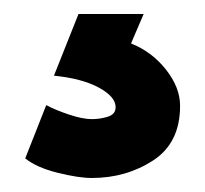

<svg xmlns="http://www.w3.org/2000/svg" viewBox="-20 -33 293 274"><path d="M92 -13H185L167 29Q197 41 217 66.5Q237 92 237 118Q237 171 198.5 196Q160 221 111 221Q92 221 62 213.5Q32 206 16 193L46 117Q59 124 78.5 130.5Q98 137 111 137Q123 137 134 133.5Q145 130 145 120Q145 105 121 92Q97 79 57 75Z"/></svg>

Font: Palanquin
Style: Bold
Weight: 700
Designer: Pria Ravichandran
Version: Version 1.0.4